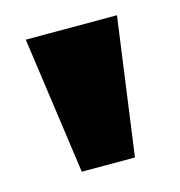

<svg xmlns="http://www.w3.org/2000/svg" viewBox="-60 -759 388 415"><g transform="rotate(-15 134.5 -551.5)"><path d="M75 -398 32 -705H236L194 -398Z"/></g></svg>

Font: Mulish ExtraLight Black
Style: Regular
Weight: 900
Version: Version 3.603